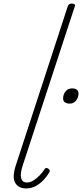

<svg xmlns="http://www.w3.org/2000/svg" viewBox="-20 -1035 458 1071"><path d="M125 16Q83 16 64.5 -15.5Q46 -47 70 -118L358 -1000Q361 -1008 366 -1011.5Q371 -1015 382 -1015Q390 -1015 395.5 -1011Q401 -1007 397 -999L107 -113Q91 -64 98 -40.5Q105 -17 130 -17Q148 -17 166 -28Q184 -39 200 -55.5Q216 -72 226 -87Q229 -94 234.5 -97Q240 -100 248 -95Q256 -90 257.5 -84.5Q259 -79 254 -72Q242 -51 223 -31Q204 -11 180 2.5Q156 16 125 16ZM369 -457Q353 -457 342.5 -464Q332 -471 332 -486Q332 -508 345.5 -525Q359 -542 383 -542Q398 -542 408 -535Q418 -528 418 -513Q418 -492 404.5 -474.5Q391 -457 369 -457Z"/></svg>

Font: Playwrite BE VLG Thin
Style: Regular
Weight: 250
Designer: Veronika Burian, José Scaglione
Foundry: TypeTogether
Version: Version 1.002